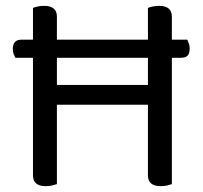

<svg xmlns="http://www.w3.org/2000/svg" viewBox="-20 -633 694 658"><path d="M569 -2Q563 0 553 2.5Q543 5 531 5Q487 5 487 -32V-274H175V-2Q169 0 159 2.5Q149 5 137 5Q93 5 93 -32V-435H33Q30 -440 27 -447.5Q24 -455 24 -465Q24 -497 53 -497H93V-606Q98 -608 108.5 -610.5Q119 -613 131 -613Q175 -613 175 -576V-497H487V-606Q492 -608 502.5 -610.5Q513 -613 525 -613Q569 -613 569 -576V-497H622Q624 -492 627 -484.5Q630 -477 630 -467Q630 -449 622.5 -442Q615 -435 601 -435H569ZM487 -342V-435H175V-342Z"/></svg>

Font: Baloo Da 2
Style: Regular
Weight: 400
Designer: Noopur Datye, Sulekha Rajkumar and Ek Type
Foundry: Ek Type
Version: Version 1.640;hotconv 1.0.111;makeotfexe 2.5.65597; ttfautoh